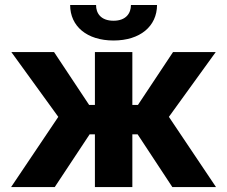

<svg xmlns="http://www.w3.org/2000/svg" viewBox="-20 -756 918 776"><path d="M24.9 0H201.3L342.3 -213.1H363.6V0H514.9V-213.1H536.2L676.5 0H853L662.6 -283.7L851.9 -545.5H679.3L537.6 -332H514.9V-545.5H363.6V-332H340.2L198.5 -545.5H25.9L215.6 -283.7ZM263.5 -735.8C263.5 -649.9 331.3 -592.3 438.9 -592.3C546.5 -592.3 614.3 -649.9 614.7 -735.8H509.2C509.2 -702.4 489.3 -672.2 438.9 -672.2C387.1 -672.2 367.9 -703.1 368.3 -735.8Z"/></svg>

Font: Margiela Sans
Style: Bold
Weight: 700
Designer: Stefan Endress, Andreas Faust
Version: Version 1.100;FEAKit 1.0